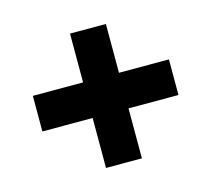

<svg xmlns="http://www.w3.org/2000/svg" viewBox="-76 -680 711 646"><g transform="rotate(-15 280.0 -357.0)"><path d="M343 -123H218V-297H43V-421H218V-591H343V-421H517V-297H343Z"/></g></svg>

Font: Rosa Sans Black
Style: Regular
Weight: 900
Designer: Pentagram / MCKL
Foundry: Pentagram / MCKL
Version: Version 1.005;September 16, 2019;FontCreator 11.5.0.2425 64-